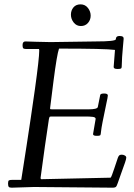

<svg xmlns="http://www.w3.org/2000/svg" viewBox="-20 -859 619 885"><path d="M352.8 -739Q332.5 -739 319.7 -755.2Q306.9 -771.5 306.9 -791.3Q306.9 -811 318.6 -825Q330.3 -838.9 351.3 -838.9Q372.3 -838.9 385.1 -822.6Q397.9 -806.4 397.9 -786.9Q397.9 -767.3 385.5 -753.2Q373 -739 352.8 -739ZM137 2.9 33.9 6.1Q23.4 6.1 20.3 2.1Q17.1 -2 17.1 -13.4Q17.1 -24.9 21.1 -27.5Q25.1 -30 38.1 -30H77.9Q78.1 -32 86.1 -82.2Q94 -132.3 102.3 -186.2Q110.6 -240 121.6 -313.8Q132.6 -387.7 140.9 -447.3Q160.9 -591.3 160.9 -626L159.9 -633.1H102.1Q87.2 -633.1 85.6 -638.8Q84 -644.5 84 -650.9Q84 -668 96.9 -668L144.5 -666.5Q191.9 -665 212.9 -665Q212.9 -665 422.1 -668Q512.7 -668 513.9 -678Q513.9 -693.1 530 -693.1Q541 -693.1 545.5 -690.3Q550 -687.5 550 -680.8Q550 -674.1 546.1 -636.5Q542.2 -598.9 541 -552Q541 -544.9 537.1 -543Q533.2 -541 522.5 -541Q511.7 -541 507.8 -543.6Q503.9 -546.1 503.9 -550.2Q503.9 -554.2 510 -628.9Q466.6 -635 252 -635Q242.4 -607.9 226.7 -486Q210.9 -364 210.9 -360.5Q210.9 -356.9 211.2 -356.4Q211.9 -355 222.9 -355H387Q429 -355 430.9 -366L441.9 -420.9Q442.9 -428 460 -428Q477.1 -428 477.1 -418.9Q477.1 -412.4 469.7 -379.2Q447.8 -276.1 446.2 -256.7Q444.6 -237.3 441.9 -235.4Q438.2 -232.9 429 -232.9H425Q408.9 -232.9 408.9 -241L420.9 -311Q420.9 -318.6 407.8 -320.3Q394.8 -322 374 -322H222.9Q211.7 -322 209.6 -321Q207.5 -320.1 205.4 -309.7Q203.4 -299.3 186.9 -184.1Q170.4 -68.8 167 -39.1Q167 -33 170.9 -33L490 -40Q494.1 -43.7 507.2 -83.7Q520.3 -123.8 523.4 -132.1Q526.6 -140.4 530.2 -143.2Q533.7 -146 541.3 -146Q548.8 -146 555.4 -142.2Q562 -138.4 562 -132.4Q562 -126.5 556.5 -110.2Q551 -94 539.4 -62.4Q527.8 -30.8 522.8 -15.3Q517.8 0.2 513.2 3.2Q508.5 6.1 500 6.1Z"/></svg>

Font: Fanwood Text
Style: Italic
Weight: 400
Italic angle: -9°
Version: Version 1.101